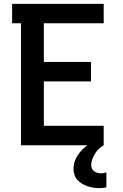

<svg xmlns="http://www.w3.org/2000/svg" viewBox="-20 -755 640 998"><path d="M89 0V-634H43V-735H519V-634H208V-433H453V-332H208V-101H519V0ZM496 223Q481 223 465.5 220.5Q450 218 435 213Q420 208 406.5 200Q393 192 382.5 180.5Q372 169 367 153.5Q362 138 362 123Q362 92 376.5 65Q391 38 413 17.5Q435 -3 462.5 -17Q490 -31 519 -38V0Q505 8 493.5 19Q482 30 474 43.5Q466 57 460 72Q454 87 454 103Q454 113 458 121.5Q462 130 470 135.5Q478 141 487.5 143.5Q497 146 506 146Q513 146 520 144.5Q527 143 533 141V219Q524 221 515 222Q506 223 496 223Z"/></svg>

Font: Iosevka Book
Style: Bold
Weight: 700
Designer: Belleve Invis
Foundry: Belleve Invis
Version: Version 28.0.7; ttfautohint (v1.8.3)